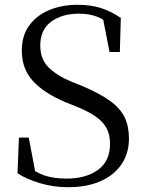

<svg xmlns="http://www.w3.org/2000/svg" viewBox="-20 -765 607 801"><path d="M264 16Q202 16 146 -1Q90 -18 53 -42L59 -191H100L131 -27L86 -48L80 -81Q129 -45 167 -32.5Q205 -20 258 -20Q339 -20 389 -56.5Q439 -93 439 -165Q439 -202 425.5 -228.5Q412 -255 381 -277.5Q350 -300 295 -322L252 -339Q163 -377 117 -427.5Q71 -478 71 -554Q71 -617 102.5 -659.5Q134 -702 186.5 -723.5Q239 -745 304 -745Q361 -745 404 -730.5Q447 -716 484 -690L480 -548H437L406 -706L453 -684L456 -652Q417 -683 384.5 -695.5Q352 -708 309 -708Q239 -708 193.5 -674.5Q148 -641 148 -576Q148 -519 181.5 -485Q215 -451 274 -426L319 -408Q395 -376 438.5 -344.5Q482 -313 500 -275.5Q518 -238 518 -187Q518 -125 486.5 -79Q455 -33 398 -8.5Q341 16 264 16Z"/></svg>

Font: Noto Serif TC
Style: Regular
Weight: 400
Designer: Ryoko NISHIZUKA  (kana & ideographs); Frank Grießhammer (Latin, Greek & Cyrillic); Wenlong ZHANG  (bopomofo); Sandoll Co
Foundry: Adobe
Version: Version 2.003-H1;hotconv 1.1.1;makeotfexe 2.6.0